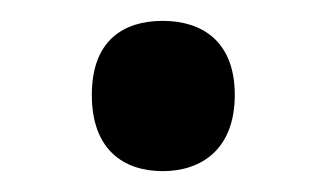

<svg xmlns="http://www.w3.org/2000/svg" viewBox="-20 -150 313 184"><path d="M68 -59C68 -7 98 14 136 14C173 14 205 -7 205 -59C205 -111 173 -130 136 -130C98 -130 68 -111 68 -59Z"/></svg>

Font: Noto Sans Gujarati Medium
Style: Regular
Weight: 500
Designer: Jelle Bosma - Monotype Design Team, Universal Thirst
Foundry: Monotype Imaging Inc.
Version: Version 2.106